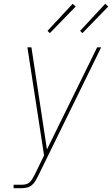

<svg xmlns="http://www.w3.org/2000/svg" viewBox="-20 -982 585 1002"><path d="M51 0V-18H95Q106 -18 117 -21Q128 -24 136.5 -32.5Q145 -41 150.5 -51.5Q156 -62 162 -72L210 -171L123 -735H144L225 -202L487 -735H508L179 -64Q173 -52 165.5 -39Q158 -26 147 -16.5Q136 -7 122.5 -3.5Q109 0 95 0ZM410 -809 398 -821 529 -962 545 -948ZM240 -809 228 -821 359 -962 375 -948Z"/></svg>

Font: Iosevka SS04 Thin Oblique
Style: Regular
Weight: 100
Italic angle: -9°
Monospace: yes
Designer: Belleve Invis
Foundry: Belleve Invis
Version: Version 19.0.0; ttfautohint (v1.8.4)